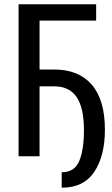

<svg xmlns="http://www.w3.org/2000/svg" viewBox="-20 -731 522 898"><path d="M429.7 -634.8H165V-405.8H234.4Q347.7 -405.8 409.2 -335Q470.7 -264.2 470.7 -124Q470.7 -2 421.1 72.5Q371.6 147 268.6 147V74.7Q328.6 74.7 350.6 22.2Q372.6 -30.3 372.6 -122.1Q372.6 -226.6 338.4 -276.9Q304.2 -327.1 234.4 -327.1H165V0H66.9V-710.9H429.7Z"/></svg>

Font: Franco
Style: Regular
Weight: 400
Designer: Google
Version: Version 1.200311; 2013